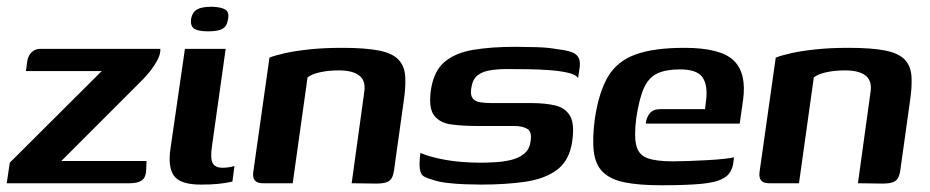

<svg xmlns="http://www.w3.org/2000/svg" viewBox="-30 -544 2760 570"><path d="M152 -66H405L404 -39Q403 -17 391 -8.5Q379 0 355 0H-10L-1 -61L272 -333H47L51 -363Q54 -380 64.5 -389.5Q75 -399 89 -399H446Q447 -384 437.5 -366Q428 -348 413.5 -330Q399 -312 383 -297Z M566 4Q506 4 487 -21.5Q468 -47 476 -102L519 -399H640L599 -108Q594 -73 601.5 -59.5Q609 -46 631 -46Q643 -46 653 -48Q663 -50 666 -51L660 -5Q655 -4 645 -2Q635 0 616 2Q597 4 566 4ZM588 -451Q559 -451 547 -458.5Q535 -466 537 -487Q541 -508 555 -516Q569 -524 599 -524Q627 -523 639 -515.5Q651 -508 647 -487Q644 -466 630.5 -458.5Q617 -451 588 -451Z M750 0Q717 0 722 -34L770 -373Q788 -380 817.5 -386.5Q847 -393 889.5 -397.5Q932 -402 986 -402Q1055 -402 1095 -394Q1135 -386 1153 -367Q1171 -348 1173 -317Q1175 -286 1168 -240L1141 -47Q1139 -29 1134.5 -18.5Q1130 -8 1119 -3.5Q1108 1 1087 1L1014 0L1051 -268Q1057 -303 1037.5 -319Q1018 -335 976 -335Q945 -335 920 -329.5Q895 -324 883 -314L839 0Z M1398 4Q1377 4 1350 3Q1323 2 1297.5 -1Q1272 -4 1252 -11Q1237 -15 1228 -20.5Q1219 -26 1216.5 -41.5Q1214 -57 1218 -90Q1245 -79 1276.5 -72.5Q1308 -66 1338.5 -63.5Q1369 -61 1394 -61Q1417 -61 1441.5 -62.5Q1466 -64 1488.5 -69.5Q1511 -75 1526.5 -88Q1542 -101 1545 -123Q1550 -152 1536 -161Q1522 -170 1496 -170H1386Q1344 -170 1310 -174.5Q1276 -179 1259 -201Q1242 -223 1249 -275Q1257 -332 1289 -359.5Q1321 -387 1374.5 -396Q1428 -405 1500 -405Q1527 -405 1562.5 -404Q1598 -403 1624 -398Q1651 -395 1666.5 -389.5Q1682 -384 1688 -372Q1694 -360 1690 -337L1686 -312Q1681 -322 1658.5 -327.5Q1636 -333 1604.5 -335.5Q1573 -338 1538.5 -338.5Q1504 -339 1475 -339Q1449 -339 1426 -335.5Q1403 -332 1388 -320.5Q1373 -309 1369 -282Q1366 -262 1373 -252.5Q1380 -243 1395 -240.5Q1410 -238 1429 -238H1547Q1588 -238 1618 -231Q1648 -224 1662 -200.5Q1676 -177 1669 -126Q1661 -68 1624.5 -40.5Q1588 -13 1530 -4.5Q1472 4 1398 4Z M1933 6Q1867 6 1825 -2.5Q1783 -11 1760.5 -32.5Q1738 -54 1733 -93Q1728 -132 1736 -192Q1748 -271 1775 -316.5Q1802 -362 1856 -382Q1910 -402 2002 -402Q2109 -402 2148 -364.5Q2187 -327 2176 -247L2166 -177H1887Q1889 -195 1899 -207.5Q1909 -220 1931 -220H2063L2066 -244Q2072 -291 2055.5 -314.5Q2039 -338 1989 -338Q1947 -338 1921.5 -326Q1896 -314 1882 -283.5Q1868 -253 1859 -194Q1852 -140 1859 -112Q1866 -84 1892 -74.5Q1918 -65 1967 -65Q1985 -65 2012.5 -66Q2040 -67 2069 -68.5Q2098 -70 2120 -72.5Q2142 -75 2149 -77L2147 -61Q2146 -49 2139 -35.5Q2132 -22 2116 -14Q2095 -2 2050 2Q2005 6 1933 6Z M2253 0Q2220 0 2225 -34L2273 -373Q2291 -380 2320.5 -386.5Q2350 -393 2392.5 -397.5Q2435 -402 2489 -402Q2558 -402 2598 -394Q2638 -386 2656 -367Q2674 -348 2676 -317Q2678 -286 2671 -240L2644 -47Q2642 -29 2637.5 -18.5Q2633 -8 2622 -3.5Q2611 1 2590 1L2517 0L2554 -268Q2560 -303 2540.5 -319Q2521 -335 2479 -335Q2448 -335 2423 -329.5Q2398 -324 2386 -314L2342 0Z"/></svg>

Font: Genos SemiBold
Style: Italic
Weight: 600
Italic angle: -8°
Version: Version 1.010